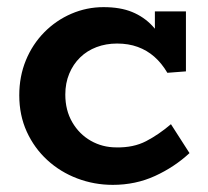

<svg xmlns="http://www.w3.org/2000/svg" viewBox="-20 -503 584 538"><path d="M296 15Q244 15 196.5 -3Q149 -21 112.5 -54.5Q76 -88 55 -134Q34 -180 34 -236Q34 -289 52.5 -334Q71 -379 104 -412.5Q137 -446 180 -464.5Q223 -483 270 -483Q317 -483 350 -469.5Q383 -456 407 -430.5Q431 -405 451 -369L414 -376V-471H501V-303L449 -299Q433 -326 412.5 -344Q392 -362 366 -371.5Q340 -381 308 -381Q277 -381 250.5 -371Q224 -361 204.5 -342Q185 -323 174 -296.5Q163 -270 163 -238Q163 -194 182.5 -160.5Q202 -127 234.5 -108.5Q267 -90 306 -90Q354 -89 389.5 -107.5Q425 -126 459 -155L511 -74Q469 -35 414.5 -10Q360 15 296 15Z"/></svg>

Font: BioRhyme
Style: Bold
Weight: 700
Designer: Aoife Mooney
Foundry: Aoife Mooney Type
Version: Version 1.600;gftools[0.9.33]